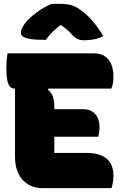

<svg xmlns="http://www.w3.org/2000/svg" viewBox="-20 -977 640 997"><path d="M19 -700H466Q502 -700 525 -684.5Q548 -669 558.5 -641.5Q569 -614 569 -578Q569 -561 566.5 -545.5Q564 -530 558 -517H56Q42 -517 32.5 -526.5Q23 -536 18 -559.5Q13 -583 13 -625Q13 -643 14.5 -662Q16 -681 19 -700ZM169 -410H412Q440 -410 459 -398Q478 -386 487.5 -364.5Q497 -343 497 -315Q497 -306 496 -298Q495 -290 493.5 -282Q492 -274 490 -267H169ZM202 0Q168 0 141.5 -11.5Q115 -23 96.5 -44Q78 -65 68 -94.5Q58 -124 58 -161Q58 -193 58 -230.5Q58 -268 58 -309Q58 -350 58 -392.5Q58 -435 58 -477.5Q58 -520 58 -560H250L229 -511Q249 -494 255.5 -473Q262 -452 262 -422Q262 -392 262 -362.5Q262 -333 262 -303Q262 -273 262 -243Q262 -213 262 -183H429Q496 -183 532.5 -154Q569 -125 569 -63Q569 -47 566 -29.5Q563 -12 559 0ZM248 -957Q255 -957 262 -957Q269 -957 275.5 -957Q282 -957 289 -957Q324 -957 348 -951Q372 -945 400 -924Q417 -912 432.5 -897.5Q448 -883 462.5 -866Q477 -849 490.5 -829.5Q504 -810 516 -789Q492 -777 468 -772.5Q444 -768 417 -768Q395 -768 381.5 -775Q368 -782 354 -797Q341 -813 323.5 -827Q306 -841 273 -862L328 -845Q315 -845 297 -845Q279 -845 262 -845L317 -862Q276 -835 253 -811.5Q230 -788 218 -770H212Q162 -770 135 -775Q108 -780 98 -788Q88 -796 88 -805Q88 -817 94 -830.5Q100 -844 113 -860Q124 -874 139.5 -887.5Q155 -901 172.5 -914Q190 -927 209.5 -938Q229 -949 248 -957Z"/></svg>

Font: Recursive Monospace Casual Black
Style: Regular
Weight: 900
Version: Version 1.047